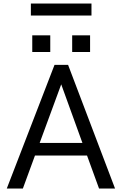

<svg xmlns="http://www.w3.org/2000/svg" viewBox="-20 -1084 701 1104"><path d="M454 -262 332 -599 208 -262ZM641.5 0H549.5L480.5 -189.5H181L111.5 0H19L293.5 -711H371.5ZM269 -785H165.5V-881H269ZM498 -785H395V-881H498ZM506 -994.5H157.5V-1063.5H506Z"/></svg>

Font: Roberto Sans
Style: Regular
Weight: 400
Designer: Google (font) & Cristiano Sobral (main changes)
Version: Version 1.500; ttfautohint (v1.8.4.7-5d5b-dirty)